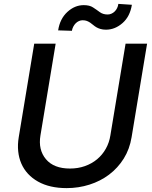

<svg xmlns="http://www.w3.org/2000/svg" viewBox="-20 -951 778 983"><path d="M76 -248.9 155.2 -727.3H264.9L187.1 -257.8Q174.7 -184.3 215.2 -136Q255.3 -88.1 338.4 -88.1Q379.6 -88.1 415 -100.7Q450.3 -113.3 477.3 -135.8Q504.3 -158.4 521.8 -189.6Q539.4 -220.9 545.1 -257.8L622.9 -727.3H733L653.8 -248.9Q643.8 -187.5 613.5 -139Q583.1 -90.6 538.5 -57Q494 -23.4 438 -5.7Q382.1 12.1 321.4 12.1Q234 12.1 174.7 -21.3Q144.9 -38 123.4 -61.3Q101.9 -84.5 89.3 -113.5Q76.7 -142.4 73.2 -176.5Q69.6 -210.6 76 -248.9ZM277.7 -795.5Q286.6 -854.4 324.6 -889.6Q362.6 -924.7 408.7 -924.7Q438.9 -924.7 456.3 -913Q465.6 -907 474.3 -900.9Q483 -894.9 491.1 -888.8Q507.5 -876.8 531.2 -876.8Q541.2 -876.8 550.4 -880.9Q559.7 -884.9 567.1 -892.2Q574.6 -899.5 579.5 -909.4Q584.5 -919.4 585.9 -931.1L655.2 -926.5Q645.6 -866.8 608 -833.5Q569.6 -799.4 523.4 -799Q506.7 -799 494.7 -802.6Q482.6 -806.1 473.5 -811.4Q464.5 -816.8 457 -823.2Q449.6 -829.5 441.8 -834.9Q433.9 -840.2 424.7 -843.8Q415.5 -847.3 402.7 -847.3Q393.1 -847.3 384.1 -843.2Q375 -839.1 367.7 -831.9Q360.4 -824.6 355.3 -814.8Q350.1 -805 348 -793.3Z"/></svg>

Font: Inter P Medium
Style: Italic
Weight: 500
Italic angle: 9.39999°
Designer: Rasmus Andersson
Foundry: rsms
Version: Version 3.018;git-588b23468